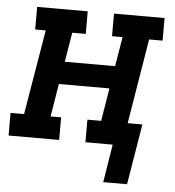

<svg xmlns="http://www.w3.org/2000/svg" viewBox="-57 -577 708 779"><g transform="rotate(5 296.5 -187.5)"><path d="M392 155 417 0H306V-92H362L384 -226H178L156 -92H199V0H-7V-92H48L106 -438H63V-530H269V-438H214L194 -318H399L419 -438H376V-530H582V-438H527L470 -92H530L489 155Z"/></g></svg>

Font: Iosevka Slab SmBdExObl
Style: Regular
Weight: 600
Width: 7
Italic angle: -9°
Monospace: yes
Designer: Belleve Invis
Foundry: Belleve Invis
Version: Version 11.1.0; ttfautohint (v1.8.3)